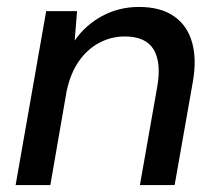

<svg xmlns="http://www.w3.org/2000/svg" viewBox="-20 -533 627 553"><path d="M25 0 113 -501H202L195 -416Q226 -461 274.5 -487Q323 -513 380 -513Q443 -513 481.5 -486Q520 -459 533.5 -410Q547 -361 535 -295L483 0H383L433 -284Q445 -353 422.5 -390.5Q400 -428 339 -428Q300 -428 265.5 -409.5Q231 -391 207 -356.5Q183 -322 172 -271L125 0Z"/></svg>

Font: DM Sans 17pt Medium
Style: Italic
Weight: 500
Italic angle: -10°
Version: Version 4.004;gftools[0.9.30]